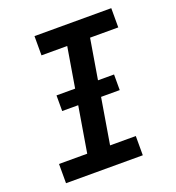

<svg xmlns="http://www.w3.org/2000/svg" viewBox="-133 -841 866 947"><g transform="rotate(-20 300.0 -367.5)"><path d="M52 0V-101H200L289 -634H154V-735H557V-634H409L320 -101H455V0ZM156 -341V-423H458V-341Z"/></g></svg>

Font: Iosevka SS04 Extended Oblique
Style: Bold
Weight: 700
Width: 7
Italic angle: -9°
Monospace: yes
Designer: Belleve Invis
Foundry: Belleve Invis
Version: Version 19.0.0; ttfautohint (v1.8.4)